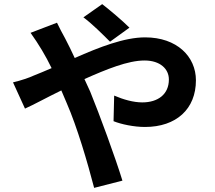

<svg xmlns="http://www.w3.org/2000/svg" viewBox="-20 -850 1040 930"><path d="M607 -716C572 -751 510 -803 475 -830L384 -766C425 -736 478 -683 513 -648ZM128 -691C168 -635 201 -580 230 -520C199 -507 170 -494 141 -483C125 -475 82 -460 43 -451L101 -324C144 -343 205 -377 277 -412L303 -351C354 -234 404 -63 436 60L573 25C539 -86 462 -296 417 -406L389 -467C497 -515 600 -557 680 -557C756 -557 798 -516 798 -465C798 -393 745 -354 669 -354C626 -354 577 -368 533 -387L530 -263C567 -248 629 -235 682 -235C834 -235 929 -322 929 -461C929 -576 837 -669 683 -669C582 -669 462 -622 342 -569C327 -602 311 -634 296 -663C286 -681 264 -722 256 -740Z"/></svg>

Font: Spoqa Han Sans Neo Bold
Style: Bold
Weight: 700
Designer: [Spoqa Han Sans Neo] Dong-huui Kim  Younghwa Kang  Yujin Lee  [Noto Sans] Ryoko NISHIZUKA  (kana & ideographs); Paul D. 
Foundry: Spoqa (http://www.spoqa-han-sans.com)
Version: Version 1.000